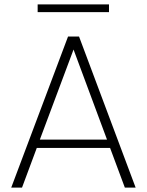

<svg xmlns="http://www.w3.org/2000/svg" viewBox="-20 -852 667 872"><path d="M547 0 480 -180H147L80 0H31L289 -686H339L596 0ZM151 -797V-832H475V-797ZM466 -218 314 -627 161 -218Z"/></svg>

Font: Poppins ExtraLight
Style: Regular
Weight: 275
Designer: Ninad Kale (Devanagari), Jonny Pinhorn (Latin)
Foundry: Indian Type Foundry
Version: Version 3.200;PS 1.000;hotconv 16.6.54;makeotf.lib2.5.65590